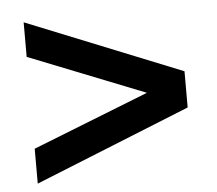

<svg xmlns="http://www.w3.org/2000/svg" viewBox="-42 -641 656 581"><g transform="rotate(-5 286.0 -350.0)"><path d="M50 -105V-211L403 -350L50 -490V-595L522 -405V-295Z"/></g></svg>

Font: MuseoModerno SemiBold Medium
Style: Regular
Weight: 500
Version: Version 1.001